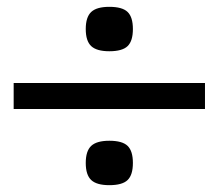

<svg xmlns="http://www.w3.org/2000/svg" viewBox="-20 -681 640 562"><path d="M300 -531Q263 -531 247 -546Q231 -561 231 -596Q231 -631 247 -646Q263 -661 300 -661Q338 -661 353.5 -646Q369 -631 369 -596Q369 -561 353.5 -546Q338 -531 300 -531ZM300 -139Q263 -139 247 -154Q231 -169 231 -204Q231 -239 247 -254Q263 -269 300 -269Q338 -269 353.5 -254Q369 -239 369 -204Q369 -169 353.5 -154Q338 -139 300 -139ZM20 -362V-438H580V-362Z"/></svg>

Font: Victor Mono Thin Medium
Style: Regular
Weight: 500
Monospace: yes
Version: Version 1.561;gftools[0.9.30]